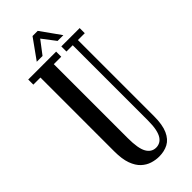

<svg xmlns="http://www.w3.org/2000/svg" viewBox="-271 -876 929 929"><g transform="rotate(-45 194.0 -411.0)"><path d="M203 12Q179.5 12 155.5 4.5Q131.5 -3 111.5 -21.5Q91.5 -40 79.2 -73.5Q67 -107 67 -159.5V-665H18.5V-700H209.5V-665H158.5V-159Q158.5 -88 175.5 -58.5Q192.5 -29 223.5 -29Q236.5 -29 248.2 -34.8Q260 -40.5 269 -54Q278 -67.5 283 -91Q288 -114.5 288 -150V-665H245V-700H370.5V-665H323.5V-145Q323.5 -85.5 308 -51Q292.5 -16.5 265.5 -2.2Q238.5 12 203 12ZM108.5 -731.5 182 -834H217.5L290.5 -731.5H251L199.5 -799L148 -731.5Z"/></g></svg>

Font: Imbue Thin 10pt Medium
Style: Regular
Weight: 500
Version: Version 1.102